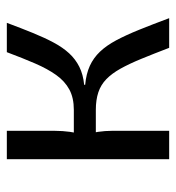

<svg xmlns="http://www.w3.org/2000/svg" viewBox="4 -532 527 576"><g transform="rotate(-90 268.0 -243.5)"><path d="M488 -487Q472 -444 457.5 -408.5Q443 -373 428.5 -346Q414 -319 396.5 -300Q379 -281 356 -269.5Q333 -258 302 -255V-252Q335 -249 359 -238Q383 -227 401.5 -207.5Q420 -188 435.5 -159Q451 -130 467 -90.5Q483 -51 502 0H413Q395 -47 380 -83.5Q365 -120 350.5 -146Q336 -172 319 -188.5Q302 -205 279.5 -212.5Q257 -220 227 -220V-286Q263 -286 288 -299.5Q313 -313 331.5 -339Q350 -365 366 -402Q382 -439 400 -487ZM164 -487V-342Q164 -320 161 -298Q158 -276 152 -255Q158 -234 161 -213Q164 -192 164 -173V0H79V-487ZM259 -286V-220H139V-286Z"/></g></svg>

Font: Exo 2
Style: Regular
Weight: 400
Designer: Natanael Gama
Foundry: Natanael Gama
Version: Version 2.010